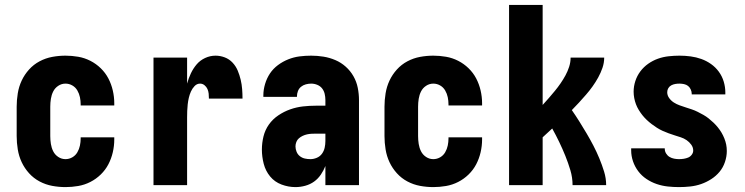

<svg xmlns="http://www.w3.org/2000/svg" viewBox="-20 -755 3040 783"><path d="M247 8Q220 8 193 3Q166 -2 141.5 -15Q117 -28 98.5 -48.5Q80 -69 68.5 -93.5Q57 -118 52.5 -145.5Q48 -173 48 -200V-320Q48 -347 52.5 -374.5Q57 -402 68.5 -426.5Q80 -451 98.5 -471.5Q117 -492 141.5 -505Q166 -518 193 -523Q220 -528 247 -528Q273 -528 299 -523.5Q325 -519 348.5 -507Q372 -495 391 -476.5Q410 -458 422 -435Q434 -412 440 -386Q446 -360 446 -334V-325H309V-329Q309 -344 306 -358.5Q303 -373 295.5 -386Q288 -399 275 -406.5Q262 -414 247 -414Q231 -414 217.5 -405Q204 -396 197 -382Q190 -368 187.5 -352Q185 -336 185 -320V-200Q185 -184 187.5 -168Q190 -152 197 -138Q204 -124 217.5 -115Q231 -106 247 -106Q262 -106 275 -113.5Q288 -121 295.5 -134Q303 -147 306 -161.5Q309 -176 309 -191V-195H446V-186Q446 -160 440 -134Q434 -108 422 -85Q410 -62 391 -43.5Q372 -25 348.5 -13Q325 -1 299 3.5Q273 8 247 8Z M606 0V-520H743V-414Q749 -436 758.5 -456Q768 -476 782 -492.5Q796 -509 816.5 -518.5Q837 -528 859 -528Q878 -528 896.5 -521Q915 -514 928.5 -499.5Q942 -485 949.5 -467Q957 -449 961.5 -430Q966 -411 967.5 -391.5Q969 -372 969 -353H832Q832 -363 831 -373Q830 -383 826 -392Q822 -401 814 -407.5Q806 -414 796 -414Q783 -414 773.5 -404Q764 -394 758.5 -381.5Q753 -369 750 -356Q747 -343 745.5 -329.5Q744 -316 743.5 -302.5Q743 -289 743 -276V0Z M1185 8Q1156 8 1128 -2.5Q1100 -13 1081.5 -35.5Q1063 -58 1055.5 -87Q1048 -116 1048 -145Q1048 -172 1054.5 -198.5Q1061 -225 1076.5 -247Q1092 -269 1115 -284.5Q1138 -300 1163.5 -309Q1189 -318 1215.5 -321Q1242 -324 1269 -324H1307V-347Q1307 -360 1304 -372.5Q1301 -385 1293.5 -394.5Q1286 -404 1274 -409Q1262 -414 1249 -414Q1238 -414 1227 -411Q1216 -408 1207.5 -401Q1199 -394 1195 -383.5Q1191 -373 1191 -362V-360H1054V-366Q1054 -389 1061 -412.5Q1068 -436 1081 -455.5Q1094 -475 1113.5 -489.5Q1133 -504 1155.5 -513Q1178 -522 1201.5 -525Q1225 -528 1249 -528Q1274 -528 1299 -524Q1324 -520 1347.5 -510Q1371 -500 1390 -483Q1409 -466 1421.5 -444Q1434 -422 1439 -397Q1444 -372 1444 -347V0H1307V-78Q1300 -60 1288.5 -43Q1277 -26 1261 -14.5Q1245 -3 1225 2.5Q1205 8 1185 8ZM1246 -106Q1259 -106 1272 -111.5Q1285 -117 1293 -128Q1301 -139 1304 -152.5Q1307 -166 1307 -180V-210H1269Q1260 -210 1250.5 -209.5Q1241 -209 1232 -207Q1223 -205 1214.5 -201Q1206 -197 1199 -191Q1192 -185 1188.5 -176Q1185 -167 1185 -158Q1185 -147 1189.5 -136Q1194 -125 1203 -118Q1212 -111 1223 -108.5Q1234 -106 1246 -106Z M1747 8Q1720 8 1693 3Q1666 -2 1641.5 -15Q1617 -28 1598.5 -48.5Q1580 -69 1568.5 -93.5Q1557 -118 1552.5 -145.5Q1548 -173 1548 -200V-320Q1548 -347 1552.5 -374.5Q1557 -402 1568.5 -426.5Q1580 -451 1598.5 -471.5Q1617 -492 1641.5 -505Q1666 -518 1693 -523Q1720 -528 1747 -528Q1773 -528 1799 -523.5Q1825 -519 1848.5 -507Q1872 -495 1891 -476.5Q1910 -458 1922 -435Q1934 -412 1940 -386Q1946 -360 1946 -334V-325H1809V-329Q1809 -344 1806 -358.5Q1803 -373 1795.5 -386Q1788 -399 1775 -406.5Q1762 -414 1747 -414Q1731 -414 1717.5 -405Q1704 -396 1697 -382Q1690 -368 1687.5 -352Q1685 -336 1685 -320V-200Q1685 -184 1687.5 -168Q1690 -152 1697 -138Q1704 -124 1717.5 -115Q1731 -106 1747 -106Q1762 -106 1775 -113.5Q1788 -121 1795.5 -134Q1803 -147 1806 -161.5Q1809 -176 1809 -191V-195H1946V-186Q1946 -160 1940 -134Q1934 -108 1922 -85Q1910 -62 1891 -43.5Q1872 -25 1848.5 -13Q1825 -1 1799 3.5Q1773 8 1747 8Z M2056 0V-735H2193V-327Q2206 -341 2218.5 -355.5Q2231 -370 2243 -384.5Q2255 -399 2266 -415Q2277 -431 2286 -447.5Q2295 -464 2301 -482.5Q2307 -501 2307 -520H2444Q2444 -499 2437 -478.5Q2430 -458 2419.5 -439Q2409 -420 2396.5 -402.5Q2384 -385 2370 -369Q2356 -353 2341.5 -337Q2327 -321 2312 -306Q2328 -283 2343 -259Q2358 -235 2372.5 -210.5Q2387 -186 2400 -161Q2413 -136 2424 -109.5Q2435 -83 2443.5 -55.5Q2452 -28 2452 0H2315Q2315 -31 2306 -61Q2297 -91 2285.5 -119.5Q2274 -148 2260.5 -176Q2247 -204 2232 -231Q2222 -222 2212.5 -213Q2203 -204 2193 -195V0Z M2749 8Q2726 8 2703 5.5Q2680 3 2658 -4.5Q2636 -12 2616.5 -25Q2597 -38 2583 -56.5Q2569 -75 2561.5 -97Q2554 -119 2554 -142V-150H2691V-148Q2691 -138 2696.5 -129Q2702 -120 2710.5 -115Q2719 -110 2729 -108Q2739 -106 2749 -106Q2759 -106 2768.5 -107.5Q2778 -109 2786.5 -112.5Q2795 -116 2801 -124Q2807 -132 2807 -141Q2807 -154 2799 -165Q2791 -176 2780 -183.5Q2769 -191 2756.5 -195Q2744 -199 2731.5 -203Q2719 -207 2706.5 -211.5Q2694 -216 2682 -221.5Q2670 -227 2659 -234Q2648 -241 2637.5 -249Q2627 -257 2617.5 -266Q2608 -275 2600 -285Q2592 -295 2585 -306.5Q2578 -318 2573.5 -330Q2569 -342 2566.5 -355Q2564 -368 2564 -381Q2564 -403 2571 -424.5Q2578 -446 2591.5 -464Q2605 -482 2623.5 -495Q2642 -508 2663 -515.5Q2684 -523 2706.5 -525.5Q2729 -528 2751 -528Q2774 -528 2796.5 -525Q2819 -522 2840 -514.5Q2861 -507 2879.5 -494Q2898 -481 2911.5 -462.5Q2925 -444 2931.5 -422Q2938 -400 2938 -378V-370H2801V-372Q2801 -381 2797 -390Q2793 -399 2786 -404.5Q2779 -410 2769.5 -412Q2760 -414 2751 -414Q2742 -414 2733.5 -412.5Q2725 -411 2717.5 -407Q2710 -403 2705.5 -395.5Q2701 -388 2701 -379Q2701 -366 2709 -355Q2717 -344 2728 -337Q2739 -330 2751.5 -325.5Q2764 -321 2776.5 -317Q2789 -313 2801 -309Q2813 -305 2825 -299Q2837 -293 2848.5 -286.5Q2860 -280 2870 -272Q2880 -264 2889.5 -255Q2899 -246 2907.5 -235.5Q2916 -225 2922.5 -214Q2929 -203 2934 -190.5Q2939 -178 2941.5 -165.5Q2944 -153 2944 -139Q2944 -117 2936.5 -94.5Q2929 -72 2914.5 -54.5Q2900 -37 2880.5 -24.5Q2861 -12 2839.5 -4.5Q2818 3 2795 5.5Q2772 8 2749 8Z"/></svg>

Font: Iosevka Term Curly Heavy
Style: Regular
Weight: 900
Designer: Belleve Invis
Foundry: Belleve Invis
Version: Version 32.3.0